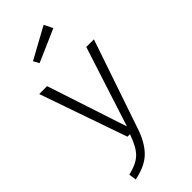

<svg xmlns="http://www.w3.org/2000/svg" viewBox="-308 -831 1085 1085"><g transform="rotate(-45 234.0 -289.0)"><path d="M59 204 53 159Q124 143 158 108.5Q192 74 217 0H197L15 -523H78L236 -43L391 -523H452L273 2Q244 92 196 139.5Q148 187 59 204ZM140 -645 121 -679 309 -782 335 -730Z"/></g></svg>

Font: Trujillo Light
Style: Regular
Weight: 300
Designer: Fira Sans original fonts by bBox Type GmbH, Carrois Corporate GbR, & Edenspiekermann AG / Changes by Cristiano Sobral
Foundry: Fira Sans original fonts by bBox Type GmbH, Carrois Corporate GbR, & Edenspiekermann AG / Changes by Cristiano Sobral
Version: Version 4.301;July 28, 2020;FontCreator 13.0.0.2655 64-bit